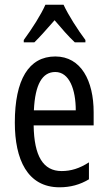

<svg xmlns="http://www.w3.org/2000/svg" viewBox="-20 -786 458 816"><path d="M250 -766H173C154 -723 117 -665 81 -616V-606H126C150 -629 181 -665 212 -700C242 -665 270 -632 298 -606H343V-616C310 -660 271 -721 250 -766ZM215 -546C102 -546 43 -447 43 -265C43 -109 96 10 233 10C279 10 320 -1 358 -24V-96C318 -70 281 -59 242 -59C163 -59 125 -123 123 -253H378V-309C378 -442 325 -546 215 -546ZM215 -480C275 -480 302 -405 302 -317H124C129 -428 160 -480 215 -480Z"/></svg>

Font: Noto Sans Arabic ExtCond
Style: Regular
Weight: 400
Width: 2
Designer: Monotype Design Team, Nadine Chahine, Nizar Qandah and Khaled Hosny
Foundry: Monotype Imaging Inc.
Version: Version 2.012